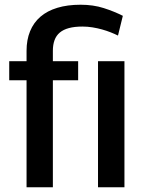

<svg xmlns="http://www.w3.org/2000/svg" viewBox="-20 -792 623 812"><path d="M506.3 -533.2V0H394.5V-533.2ZM203.6 0H92.3V-452.6H19V-533.2H92.3V-577.1Q92.3 -623.5 107.2 -659.9Q122.1 -696.3 150.9 -721.2Q179.7 -746.1 222.4 -759Q265.1 -772 320.8 -772Q374.5 -772 418.7 -757.8Q462.9 -743.7 499.5 -725.1L479 -641.6Q465.3 -648.4 448 -655.3Q430.7 -662.1 411.4 -667.5Q392.1 -672.9 371.1 -676.3Q350.1 -679.7 328.6 -679.7Q295.4 -679.7 271.7 -673.3Q248 -667 232.9 -654.3Q217.8 -641.6 210.7 -622.3Q203.6 -603 203.6 -577.1V-533.2H310.5V-452.6H203.6Z"/></svg>

Font: Ufes Sans Medium
Style: Regular
Weight: 500
Designer: Ricardo Esteves & Filipe Motta
Foundry: ProDesignUfes - Ricardo Esteves, Filipe Motta (This is a derivative work, based on Roboto family, by Christian Robertson
Version: Version 2.0